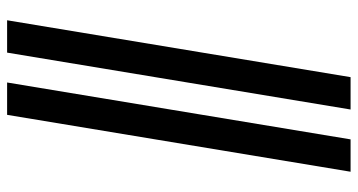

<svg xmlns="http://www.w3.org/2000/svg" viewBox="-253 -610 1006 540"><g transform="rotate(-90 250.0 -340.0)"><path d="M212 143 372 -823H463L303 143ZM37 143 197 -823H288L128 143Z"/></g></svg>

Font: Iosevka Term Curly
Style: Bold Italic
Weight: 700
Italic angle: -9°
Designer: Belleve Invis
Foundry: Belleve Invis
Version: Version 32.3.0